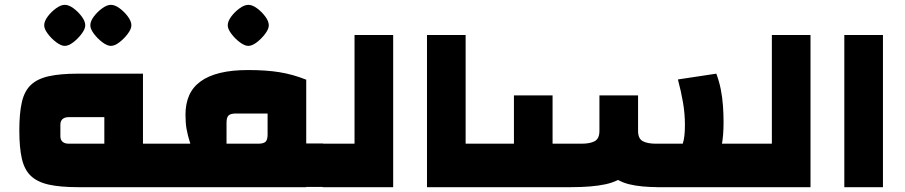

<svg xmlns="http://www.w3.org/2000/svg" viewBox="-20 -775 3746 795"><path d="M571 0V-180H645V0ZM303 0Q230 0 182.5 -10.5Q135 -21 108 -46.5Q81 -72 70.5 -118Q60 -164 60 -235Q60 -306 70.5 -352Q81 -398 108 -423.5Q135 -449 182.5 -459.5Q230 -470 303 -470H572V0ZM265 -180H412V-290H265Q248 -290 239 -282Q230 -274 230 -259V-211Q230 -196 239 -188Q248 -180 265 -180ZM645 0V-180Q654 -180 659.5 -155Q665 -130 665 -90Q665 -48 659.5 -24Q654 0 645 0ZM248 -585Q233 -585 213 -600Q193 -615 178 -635Q163 -655 163 -670Q163 -687 177.5 -706.5Q192 -726 212 -740.5Q232 -755 248 -755Q265 -755 284.5 -740.5Q304 -726 318.5 -706.5Q333 -687 333 -670Q333 -655 318 -635Q303 -615 283.5 -600Q264 -585 248 -585ZM439 -585Q424 -585 404 -600Q384 -615 369 -635Q354 -655 354 -670Q354 -687 368.5 -706.5Q383 -726 403 -740.5Q423 -755 439 -755Q456 -755 475.5 -740.5Q495 -726 509.5 -706.5Q524 -687 524 -670Q524 -655 509 -635Q494 -615 474.5 -600Q455 -585 439 -585Z M1248 -1V-181H1318V-1ZM645 0V-180H768Q757 -215 752.5 -240.5Q748 -266 748 -300Q748 -345 763 -379.5Q778 -414 810 -437.5Q842 -461 891 -473Q940 -485 1008 -485Q1082 -485 1137.5 -476Q1193 -467 1248 -445V0ZM918 -180H1049Q1071 -180 1079.5 -188Q1088 -196 1088 -218V-305H957Q935 -305 926.5 -297Q918 -289 918 -267ZM645 0Q636 0 630.5 -24Q625 -48 625 -90Q625 -130 630.5 -155Q636 -180 645 -180ZM1318 0V-180Q1327 -180 1332.5 -155Q1338 -130 1338 -90Q1338 -48 1332.5 -24Q1327 0 1318 0ZM1008 -585Q993 -585 973 -600Q953 -615 938 -635Q923 -655 923 -670Q923 -687 937.5 -706.5Q952 -726 972 -740.5Q992 -755 1008 -755Q1025 -755 1044.5 -740.5Q1064 -726 1078.5 -706.5Q1093 -687 1093 -670Q1093 -655 1078 -635Q1063 -615 1043.5 -600Q1024 -585 1008 -585Z M1318 0V-180H1448V-630H1608V0ZM1318 0Q1309 0 1303.5 -24Q1298 -48 1298 -90Q1298 -130 1303.5 -155Q1309 -180 1318 -180Z M1748 0V-630H1908V-180H1978V0ZM1978 0V-180Q1987 -180 1992.5 -155Q1998 -130 1998 -90Q1998 -48 1992.5 -24Q1987 0 1978 0Z M2700 0 2885 -180H3046V0ZM2710 0Q2634 0 2585.5 -12Q2537 -24 2510 -52.5Q2483 -81 2472.5 -131.5Q2462 -182 2462 -258V-380H2622V-233Q2622 -201 2641.5 -190.5Q2661 -180 2696 -180H2807Q2812 -195 2814 -214Q2816 -233 2816 -258Q2816 -305 2808 -351Q2800 -397 2787 -446L2946 -470Q2958 -438 2964.5 -405Q2971 -372 2973.5 -337.5Q2976 -303 2976 -268Q2976 -162 2946 -104Q2916 -46 2856.5 -23Q2797 0 2710 0ZM1978 0V-180H2108V-380H2268V0ZM2268 0V-180H2388Q2423 -180 2442.5 -190.5Q2462 -201 2462 -233V-380H2622V-258Q2622 -182 2611 -131.5Q2600 -81 2571 -52.5Q2542 -24 2487 -12Q2432 0 2344 0ZM1978 0Q1969 0 1963.5 -24Q1958 -48 1958 -90Q1958 -130 1963.5 -155Q1969 -180 1978 -180ZM3046 0V-180Q3055 -180 3060.5 -155Q3066 -130 3066 -90Q3066 -48 3060.5 -24Q3055 0 3046 0Z M3046 0V-180H3176V-630H3336V0ZM3046 0Q3037 0 3031.5 -24Q3026 -48 3026 -90Q3026 -130 3031.5 -155Q3037 -180 3046 -180Z M3476 0V-630H3636V0Z"/></svg>

Font: Changa ExtraLight ExtraBold
Style: Regular
Weight: 800
Version: Version 3.002; ttfautohint (v1.8.2)